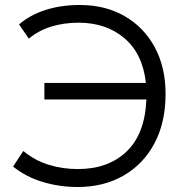

<svg xmlns="http://www.w3.org/2000/svg" viewBox="-20 -735 737 770"><path d="M291.5 15Q220 15 152.8 -4.8Q85.5 -24.5 32.5 -67L73.5 -129.5Q120 -91 175.8 -74Q231.5 -57 292 -57Q414 -57 487.8 -127.5Q561.5 -198 567 -336H158V-402.5H565Q552.5 -519 479.2 -581.5Q406 -644 295 -644Q235.5 -644 185 -628.2Q134.5 -612.5 95.5 -580L56.5 -637Q98.5 -674 161 -694.5Q223.5 -715 300 -715Q402.5 -715 480 -670.2Q557.5 -625.5 600.8 -545.2Q644 -465 644 -358.5Q644 -244 599.5 -160.2Q555 -76.5 475.5 -30.8Q396 15 291.5 15Z"/></svg>

Font: Geologica ExtraLight
Style: Regular
Weight: 200
Designer: Sindre Bremnes, Frode Helland
Foundry: Monokrom Skriftforlag AS
Version: Version 1.010; ttfautohint (v1.8.4.7-5d5b);gftools[0.9.28]